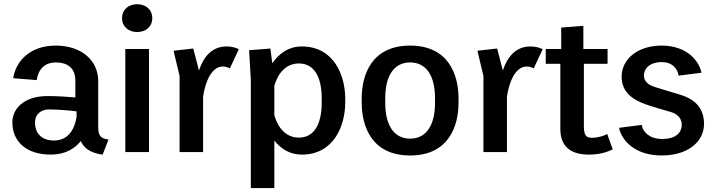

<svg xmlns="http://www.w3.org/2000/svg" viewBox="-20 -738 3469 932"><path d="M40 -144.2C40 -49.2 110 12.5 226.7 12.5C296.7 12.5 342.5 -16.7 372.5 -53.3C393.3 -3.3 446.7 8.3 478.3 12.5L506.7 -60.8C465.8 -65.8 456.7 -81.7 456.7 -124.2V-345.8C456.7 -442.5 377.5 -516.7 250.8 -516.7C120 -516.7 55 -435 44.2 -358.3L158.3 -349.2C166.7 -407.5 202.5 -435 250.8 -435C303.3 -435 345.8 -411.7 345.8 -345.8V-265C307.5 -268.3 259.2 -271.7 210.8 -271.7C92.5 -271.7 40 -207.5 40 -144.2ZM351.7 -197.5V-170C341.7 -110.8 312.5 -55.8 240.8 -55.8C195.8 -55.8 150 -79.2 150 -143.3C150 -188.3 185 -206.7 216.7 -206.7C265.8 -206.7 315.8 -201.7 351.7 -197.5Z M588.3 0H703.3V-500H588.3ZM645.8 -717.5C604.2 -717.5 572.5 -691.7 572.5 -650C572.5 -608.3 604.2 -582.5 645.8 -582.5C687.5 -582.5 719.2 -608.3 719.2 -650C719.2 -691.7 687.5 -717.5 645.8 -717.5Z M822.5 -491.7 851.7 -369.2V0H965.8V-269.2C977.5 -347.5 1010 -415 1060.8 -415C1075 -415 1085.8 -411.7 1095.8 -405.8L1139.2 -499.2C1122.5 -507.5 1103.3 -512.5 1080 -512.5C1005.8 -512.5 966.7 -458.3 945.8 -395.8L918.3 -502.5Z M1655.8 -259.2C1655.8 -370.8 1601.7 -512.5 1445 -512.5C1379.2 -512.5 1333.3 -476.7 1301.7 -430.8L1292.5 -502.5L1189.2 -494.2L1197.5 -350V175H1311.7V-55.8C1342.5 -16.7 1385.8 12.5 1445 12.5C1601.7 12.5 1655.8 -129.2 1655.8 -240.8ZM1311.7 -178.3V-321.7C1329.2 -382.5 1368.3 -430 1430.8 -430C1498.3 -430 1541.7 -375 1541.7 -259.2V-240.8C1541.7 -125 1498.3 -70 1430.8 -70C1368.3 -70 1329.2 -117.5 1311.7 -178.3Z M1735.8 -239.2C1735.8 -127.5 1782.5 16.7 1970.8 16.7C2159.2 16.7 2205.8 -127.5 2205.8 -239.2V-260.8C2205.8 -372.5 2159.2 -516.7 1970.8 -516.7C1782.5 -516.7 1735.8 -372.5 1735.8 -260.8ZM1970.8 -65C1895.8 -65 1850 -125 1850 -239.2V-260.8C1850 -375 1895.8 -435 1970.8 -435C2045.8 -435 2091.7 -375 2091.7 -260.8V-239.2C2091.7 -125 2045.8 -65 1970.8 -65Z M2297.5 -491.7 2326.7 -369.2V0H2440.8V-269.2C2452.5 -347.5 2485 -415 2535.8 -415C2550 -415 2560.8 -411.7 2570.8 -405.8L2614.2 -499.2C2597.5 -507.5 2578.3 -512.5 2555 -512.5C2480.8 -512.5 2441.7 -458.3 2420.8 -395.8L2393.3 -502.5Z M2629.2 -428.3H2700V-111.7C2700 -21.7 2756.7 12.5 2838.3 12.5C2890 12.5 2929.2 0 2954.2 -13.3L2927.5 -87.5C2915.8 -80 2884.2 -69.2 2852.5 -69.2C2825 -69.2 2814.2 -80.8 2814.2 -128.3V-428.3H2929.2V-500H2811.7V-612.5L2704.2 -604.2V-500H2629.2Z M2985 -117.5C2995 -63.3 3055.8 16.7 3191.7 16.7C3319.2 16.7 3397.5 -50 3397.5 -136.7C3397.5 -226.7 3336.7 -261.7 3279.2 -279.2C3250 -288.3 3195.8 -303.3 3160.8 -315C3136.7 -322.5 3105.8 -337.5 3105.8 -370C3105.8 -410.8 3140 -436.7 3191.7 -436.7C3243.3 -436.7 3268.3 -405.8 3274.2 -370.8L3385 -385C3375 -438.3 3318.3 -516.7 3191.7 -516.7C3075 -516.7 2997.5 -450.8 2997.5 -365.8C2997.5 -283.3 3063.3 -250 3111.7 -232.5C3148.3 -219.2 3200 -205 3236.7 -194.2C3256.7 -188.3 3289.2 -172.5 3289.2 -132.5C3289.2 -90 3255 -63.3 3195 -63.3C3134.2 -63.3 3100 -96.7 3095 -131.7Z"/></svg>

Font: Boon SemiBold
Style: Regular
Weight: 600
Designer: Sungsit Sawaiwan
Foundry: FontUni
Version: Version 2.0